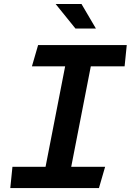

<svg xmlns="http://www.w3.org/2000/svg" viewBox="-20 -960 667 980"><path d="M32.5 0H485L516.5 -108.5H343.5L443.5 -621.5H616L627 -730H174.5L143 -621.5H312.5L212.5 -108.5H43.5ZM264 -939.5 365 -814.5H469.5L396 -939.5Z"/></svg>

Font: Monaspace Krypton SemiBold
Style: Italic
Weight: 600
Italic angle: -11°
Designer: Riley Cran & the Lettermatic Team
Foundry: Lettermatic
Version: Version 1.101 (Monaspace Krypton)